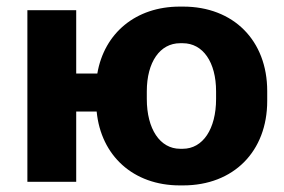

<svg xmlns="http://www.w3.org/2000/svg" viewBox="-20 -551 861 582"><path d="M525 11H535C688 11 790 -92 790 -245V-275C790 -428 688 -531 535 -531H525C392 -531 296 -451 275 -328H211V-520H63V0H211V-213H273C286 -79 384 11 525 11ZM526 -100C465 -100 425 -160 425 -251V-274C425 -363 465 -420 526 -420H534C595 -420 635 -363 635 -274V-251C635 -160 595 -100 534 -100Z"/></svg>

Font: Fixel Text Bold
Style: Bold
Weight: 700
Width: 4
Designer: AlfaBravo + MacPaw
Foundry: Kyrylo Tkachov, Marchela Mozhyna, Serhii Makarenko, Maria Weinstein, Zakhar Kryvoshyya
Version: Version 1.211